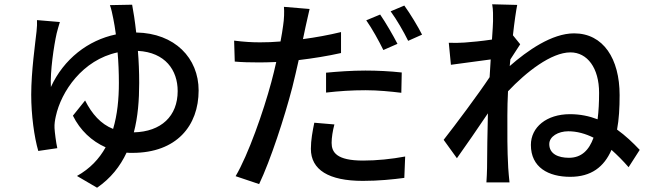

<svg xmlns="http://www.w3.org/2000/svg" viewBox="-20 -816 3040 898"><path d="M606 -197C625 -269 631 -348 631 -428C631 -479 629 -530 625 -578C753 -571 811 -488 811 -390C811 -273 734 -200 606 -197ZM494 -792C500 -777 506 -749 510 -728C514 -709 518 -684 522 -655C392 -628 278 -540 218 -409C214 -481 232 -602 245 -660C249 -677 255 -696 260 -713L153 -722C154 -708 153 -689 151 -670C145 -614 126 -482 126 -373C126 -278 140 -175 159 -110L248 -123C242 -149 236 -198 235 -217C234 -236 237 -254 241 -272C266 -388 366 -536 530 -571C534 -526 536 -477 536 -428C536 -353 529 -280 509 -213C451 -236 410 -283 378 -346L321 -275C355 -206 409 -156 474 -127C444 -73 401 -27 340 7L434 62C498 18 542 -38 572 -102C581 -101 590 -101 599 -101C806 -101 909 -228 909 -393C909 -544 798 -661 617 -664C611 -718 604 -763 598 -794Z M1839 -611C1819 -650 1783 -712 1758 -748L1693 -721C1720 -683 1753 -623 1773 -582ZM1505 -383C1566 -390 1625 -394 1690 -394C1748 -394 1808 -388 1857 -382L1859 -477C1805 -483 1744 -486 1689 -486C1625 -486 1557 -481 1505 -476ZM1575 -666C1517 -652 1457 -641 1397 -633L1409 -690C1414 -710 1422 -750 1428 -774L1308 -784C1310 -762 1309 -726 1304 -695C1302 -676 1297 -651 1292 -622C1259 -619 1226 -618 1196 -618C1158 -618 1123 -620 1075 -626L1078 -528C1112 -525 1149 -524 1194 -524C1218 -524 1245 -525 1272 -526C1265 -494 1257 -462 1249 -432C1212 -294 1141 -92 1082 8L1192 45C1245 -66 1311 -268 1347 -407C1357 -448 1368 -493 1377 -535C1444 -543 1513 -554 1575 -568ZM1450 -242C1442 -203 1434 -161 1434 -120C1434 -22 1517 30 1677 30C1751 30 1818 23 1871 16L1875 -84C1811 -72 1742 -65 1678 -65C1554 -65 1531 -104 1531 -148C1531 -172 1536 -204 1544 -234ZM1807 -763C1835 -725 1868 -668 1889 -625L1954 -654C1936 -690 1898 -753 1871 -790Z M2641 -78C2591 -78 2549 -96 2549 -142C2549 -178 2591 -202 2638 -202C2678 -202 2718 -191 2756 -172C2735 -114 2700 -78 2641 -78ZM2379 -651C2386 -715 2394 -768 2399 -793L2282 -796C2287 -769 2286 -742 2286 -717C2286 -706 2284 -674 2281 -631C2234 -624 2184 -619 2153 -617C2124 -615 2104 -615 2079 -616L2089 -513C2148 -521 2229 -532 2275 -538C2273 -511 2272 -482 2270 -455C2217 -375 2110 -232 2055 -162L2117 -76C2158 -133 2216 -218 2262 -286C2259 -177 2259 -121 2258 -29C2258 -13 2256 20 2255 37H2363C2361 17 2358 -13 2357 -31C2352 -121 2353 -191 2353 -276C2353 -311 2354 -349 2356 -389C2441 -479 2558 -571 2648 -571C2727 -571 2782 -498 2782 -382C2782 -338 2780 -296 2775 -258C2736 -273 2693 -282 2646 -282C2536 -282 2463 -221 2463 -138C2463 -33 2545 11 2647 11C2745 11 2805 -35 2840 -115C2867 -91 2894 -64 2920 -34L2972 -115C2940 -149 2905 -182 2866 -210C2875 -257 2878 -312 2878 -371C2878 -541 2802 -660 2665 -660C2561 -660 2446 -579 2364 -507C2365 -517 2366 -528 2367 -538C2383 -563 2401 -591 2413 -609Z"/></svg>

Font: Noto Sans Japanese Medium
Style: Regular
Weight: 500
Designer: Ryoko NISHIZUKA (kana & ideographs); Paul D. Hunt (Latin, Greek & Cyrillic); Wenlong ZHANG (bopomofo); Sandoll Communica
Foundry: Adobe Systems Incorporated
Version: Version 1.000;PS 1;hotconv 1.0.78;makeotf.lib2.5.61930